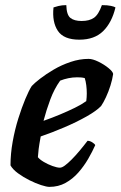

<svg xmlns="http://www.w3.org/2000/svg" viewBox="-20 -730 471 750"><path d="M173 0Q162 0 140.5 -7Q119 -14 95 -26Q71 -38 50.5 -53Q30 -68 21 -84Q21 -129 29.5 -176.5Q38 -224 51.5 -267Q65 -310 79 -343.5Q93 -377 104 -394Q114 -405 136.5 -422.5Q159 -440 189.5 -458Q220 -476 255.5 -488Q291 -500 326 -500Q342 -500 364.5 -489Q387 -478 404 -464Q421 -450 422 -441Q419 -420 411.5 -396Q404 -372 394 -350.5Q384 -329 375 -316Q357 -297 318 -275Q279 -253 231 -232.5Q183 -212 139 -197Q133 -164 131 -148Q129 -132 128 -116Q135 -107 151 -97.5Q167 -88 185 -81.5Q203 -75 214 -75Q222 -75 233.5 -83.5Q245 -92 259.5 -106.5Q274 -121 290 -140Q306 -159 322 -180Q331 -180 340.5 -174Q350 -168 352 -163Q341 -138 324.5 -109.5Q308 -81 286 -56Q264 -31 236 -15.5Q208 0 173 0ZM150 -258Q184 -270 215 -283Q246 -296 272.5 -309Q299 -322 317 -335Q318 -343 318.5 -350.5Q319 -358 319 -365Q319 -381 317 -397Q315 -413 311 -425Q303 -427 296 -427.5Q289 -428 281 -428Q264 -428 247 -424.5Q230 -421 215 -415Q192 -383 176.5 -341.5Q161 -300 150 -258ZM290 -575Q229 -575 206 -609.5Q183 -644 189 -701Q194 -703 208 -706.5Q222 -710 239 -710Q240 -672 255 -660Q270 -648 299 -648Q329 -648 347 -660.5Q365 -673 378 -710Q400 -710 413.5 -707Q427 -704 431 -701Q417 -642 383 -608.5Q349 -575 290 -575Z"/></svg>

Font: Texturina Medium 12pt
Style: Bold Italic
Weight: 700
Italic angle: -11°
Version: Version 1.002